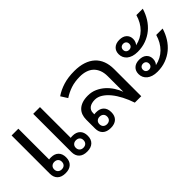

<svg xmlns="http://www.w3.org/2000/svg" viewBox="17 -1101 1650 1650"><g transform="rotate(-45 842.5 -275.5)"><path d="M171.9 -549.3V-175.3Q174.3 -176.3 181.9 -176.8Q189.5 -177.2 195.8 -177.2Q239.3 -177.2 263.9 -153.1Q288.6 -128.9 288.6 -84.5Q288.6 -40.5 262.7 -15.9Q236.8 8.8 189.5 8.8Q141.1 8.8 115.5 -15.9Q89.8 -40.5 89.8 -84.5V-549.3ZM235.8 -84.5Q235.8 -105 223.1 -117.2Q210.4 -129.4 188.5 -129.4Q168.5 -129.4 155.3 -117.2Q142.1 -105 142.1 -84.5Q142.1 -63 155.3 -50.5Q168.5 -38.1 188.5 -38.1Q210.4 -38.1 223.1 -50.5Q235.8 -63 235.8 -84.5ZM434.6 -549.3V-175.3Q437 -176.3 444.6 -176.8Q452.1 -177.2 458.5 -177.2Q502 -177.2 526.6 -153.1Q551.3 -128.9 551.3 -84.5Q551.3 -40.5 525.4 -15.9Q499.5 8.8 452.1 8.8Q403.8 8.8 378.2 -15.9Q352.5 -40.5 352.5 -84.5V-549.3ZM498.5 -84.5Q498.5 -105 485.8 -117.2Q473.1 -129.4 451.2 -129.4Q431.2 -129.4 418 -117.2Q404.8 -105 404.8 -84.5Q404.8 -63 418 -50.5Q431.2 -38.1 451.2 -38.1Q473.1 -38.1 485.8 -50.5Q498.5 -63 498.5 -84.5Z M785.6 -84Q785.6 -104.5 772.7 -116.7Q759.8 -128.9 738.3 -128.9Q717.8 -128.9 704.8 -116.7Q691.9 -104.5 691.9 -84Q691.9 -62.5 704.8 -50Q717.8 -37.6 738.3 -37.6Q759.8 -37.6 772.7 -50Q785.6 -62.5 785.6 -84ZM1116.2 0H1038.1Q1020 -54.2 995.4 -101.8Q970.7 -149.4 941.7 -184.8Q912.6 -220.2 879.9 -240.7Q847.2 -261.2 812.5 -261.2Q792.5 -261.2 775.6 -256.8Q758.8 -252.4 746.8 -243.7Q734.9 -234.9 728 -221.7Q721.2 -208.5 721.2 -190.9V-174.8Q723.6 -175.8 731.4 -176.3Q739.3 -176.8 745.1 -176.8Q789.1 -176.8 813.5 -152.6Q837.9 -128.4 837.9 -84Q837.9 -40 812.3 -15.6Q786.6 8.8 739.3 8.8Q690.9 8.8 665 -15.6Q639.2 -40 639.2 -84V-191.9Q639.2 -221.7 648.2 -246.6Q657.2 -271.5 676.3 -289.8Q695.3 -308.1 724.9 -318.4Q754.4 -328.6 795.4 -328.6Q840.3 -328.6 878.4 -311.5Q916.5 -294.4 946.8 -267.1Q977.1 -239.7 999.3 -205.1Q1021.5 -170.4 1034.2 -135.3V-324.7Q1034.2 -367.2 1021.7 -398.7Q1009.3 -430.2 986.8 -451.2Q964.4 -472.2 932.6 -482.4Q900.9 -492.7 862.8 -492.7Q801.3 -492.7 752.4 -476.6Q703.6 -460.4 661.1 -432.1L623 -492.2Q668 -523.4 726.6 -541.7Q785.2 -560.1 862.3 -560.1Q924.3 -560.1 971.7 -544.4Q1019 -528.8 1051.3 -499.3Q1083.5 -469.7 1099.9 -427Q1116.2 -384.3 1116.2 -330.1Z M1364.7 -290.5Q1332.5 -290.5 1308.1 -298.3Q1283.7 -306.2 1267.3 -319.8Q1251 -333.5 1242.4 -352.1Q1233.9 -370.6 1233.9 -392.1Q1233.9 -431.2 1258.5 -453.6Q1283.2 -476.1 1325.2 -476.1Q1368.2 -476.1 1391.8 -454.3Q1415.5 -432.6 1415.5 -397.5Q1415.5 -377 1408.4 -362.1Q1401.4 -347.2 1394 -340.8Q1463.9 -355.5 1511 -402.1Q1558.1 -448.7 1579.6 -522.5H1657.2Q1642.1 -471.7 1615.5 -429.2Q1588.9 -386.7 1551.8 -356Q1514.6 -325.2 1467.5 -307.9Q1420.4 -290.5 1364.7 -290.5ZM1287.1 -391.6Q1287.1 -375 1297.6 -365Q1308.1 -355 1325.2 -355Q1341.3 -355 1351.8 -365Q1362.3 -375 1362.3 -391.6Q1362.3 -408.7 1351.8 -418.7Q1341.3 -428.7 1325.2 -428.7Q1308.1 -428.7 1297.6 -418.7Q1287.1 -408.7 1287.1 -391.6ZM1364.7 -49.3Q1332.5 -49.3 1308.1 -57.1Q1283.7 -64.9 1267.3 -78.6Q1251 -92.3 1242.4 -110.8Q1233.9 -129.4 1233.9 -150.9Q1233.9 -189.9 1258.5 -212.4Q1283.2 -234.9 1325.2 -234.9Q1368.2 -234.9 1391.8 -213.1Q1415.5 -191.4 1415.5 -156.2Q1415.5 -135.7 1408.4 -120.8Q1401.4 -106 1394 -99.6Q1463.9 -114.3 1511 -160.9Q1558.1 -207.5 1579.6 -281.2H1657.2Q1642.1 -230.5 1615.5 -188Q1588.9 -145.5 1551.8 -114.7Q1514.6 -84 1467.5 -66.7Q1420.4 -49.3 1364.7 -49.3ZM1287.1 -150.4Q1287.1 -133.8 1297.6 -123.8Q1308.1 -113.8 1325.2 -113.8Q1341.3 -113.8 1351.8 -123.8Q1362.3 -133.8 1362.3 -150.4Q1362.3 -167.5 1351.8 -177.5Q1341.3 -187.5 1325.2 -187.5Q1308.1 -187.5 1297.6 -177.5Q1287.1 -167.5 1287.1 -150.4Z"/></g></svg>

Font: Noboto
Style: Regular
Weight: 400
Designer: Google
Version: Version 2.001101; 2014